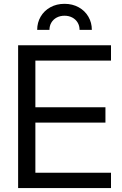

<svg xmlns="http://www.w3.org/2000/svg" viewBox="-20 -958 620 978"><path d="M72.3 -727.5H545.4V-649.4H160.2V-411.6H517.1V-333.5H160.2V-78.1H545.4V0H72.3ZM447.8 -805.7H385.3Q385.3 -826.7 375.5 -843Q365.7 -859.4 348.1 -868.7Q330.6 -877.9 308.6 -877.9Q286.6 -877.9 269 -868.7Q251.5 -859.4 241.7 -843Q231.9 -826.7 231.9 -805.7H169.4Q169.4 -842.8 187 -873Q204.6 -903.3 236.3 -920.9Q268.1 -938.5 308.6 -938.5Q349.1 -938.5 380.9 -920.9Q412.6 -903.3 430.2 -873Q447.8 -842.8 447.8 -805.7Z"/></svg>

Font: Intratopia Thin
Style: Regular
Weight: 100
Designer: Rasmus Andersson
Foundry: rsms
Version: Version 3.000;Glyphs 3.2.3 (3260)